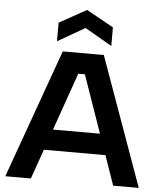

<svg xmlns="http://www.w3.org/2000/svg" viewBox="-61 -987 860 1039"><g transform="rotate(5 369.0 -467.5)"><path d="M517 -752 370 -837 222 -752V-853L370 -935L517 -853ZM388 -587H352L146 0H7L258 -700H481L732 0H593ZM159 -274H567V-161H159Z"/></g></svg>

Font: Albert Sans
Style: Bold
Weight: 700
Designer: Andreas Rasmussen
Foundry: a.Foundry
Version: Version 1.025